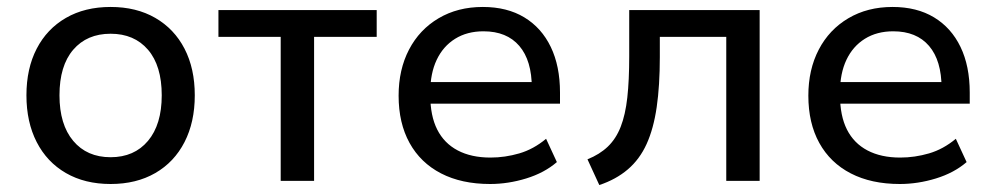

<svg xmlns="http://www.w3.org/2000/svg" viewBox="-20 -520 2861 552"><path d="M298 9Q224 9 169.5 -22.5Q115 -54 85.5 -111.5Q56 -169 56 -246Q56 -323 85.5 -380Q115 -437 169.5 -468.5Q224 -500 298 -500Q372 -500 426.5 -468.5Q481 -437 510.5 -380Q540 -323 540 -246Q540 -169 510.5 -111.5Q481 -54 426.5 -22.5Q372 9 298 9ZM298 -68Q366 -68 405.5 -115Q445 -162 445 -246Q445 -331 405.5 -377Q366 -423 298 -423Q230 -423 190.5 -377Q151 -331 151 -246Q151 -162 190.5 -115Q230 -68 298 -68Z M787 0V-414H608V-491H1063V-414H883V0Z M1389 9Q1307 9 1248 -21.5Q1189 -52 1157.5 -109Q1126 -166 1126 -245Q1126 -320 1156 -377.5Q1186 -435 1241 -467.5Q1296 -500 1368 -500Q1438 -500 1487.5 -470Q1537 -440 1563.5 -385Q1590 -330 1590 -254V-222H1199V-284H1526L1509 -267Q1509 -346 1473 -388Q1437 -430 1370 -430Q1323 -430 1288.5 -408.5Q1254 -387 1235.5 -348Q1217 -309 1217 -255V-247Q1217 -187 1237 -147.5Q1257 -108 1296 -87.5Q1335 -67 1390 -67Q1432 -67 1473 -79Q1514 -91 1550 -121L1581 -54Q1545 -23 1493 -7Q1441 9 1389 9Z M1703 12 1669 -62Q1704 -76 1727.5 -98.5Q1751 -121 1764.5 -155.5Q1778 -190 1783.5 -239.5Q1789 -289 1789 -358V-491H2164V0H2068V-414H1877V-356Q1877 -274 1868 -212Q1859 -150 1839 -106Q1819 -62 1785 -33Q1751 -4 1703 12Z M2567 9Q2485 9 2426 -21.5Q2367 -52 2335.5 -109Q2304 -166 2304 -245Q2304 -320 2334 -377.5Q2364 -435 2419 -467.5Q2474 -500 2546 -500Q2616 -500 2665.5 -470Q2715 -440 2741.5 -385Q2768 -330 2768 -254V-222H2377V-284H2704L2687 -267Q2687 -346 2651 -388Q2615 -430 2548 -430Q2501 -430 2466.5 -408.5Q2432 -387 2413.5 -348Q2395 -309 2395 -255V-247Q2395 -187 2415 -147.5Q2435 -108 2474 -87.5Q2513 -67 2568 -67Q2610 -67 2651 -79Q2692 -91 2728 -121L2759 -54Q2723 -23 2671 -7Q2619 9 2567 9Z"/></svg>

Font: Nunito Sans 10pt Medium
Style: Regular
Weight: 500
Designer: Vernon Adams
Foundry: Vernon Adams
Version: Version 3.101;gftools[0.9.27]